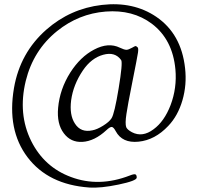

<svg xmlns="http://www.w3.org/2000/svg" viewBox="-20 -708 920 892"><path d="M615.2 117.2Q615.2 104.5 608.9 102.1Q602.5 99.6 583 107.4Q439.5 163.1 309.6 114.3Q185.5 68.4 125 -52.7Q62.5 -178.7 99.6 -332Q134.8 -474.6 245.1 -563.5Q345.7 -644.5 471.2 -654.3Q596.7 -664.1 685.5 -597.7Q782.2 -524.4 794.9 -385.7Q802.7 -299.8 772.5 -219.7Q743.2 -143.6 693.4 -107.4Q641.6 -68.4 592.8 -93.8Q571.3 -105.5 566.4 -117.2Q560.5 -133.8 567.4 -178.7Q572.3 -213.9 594.7 -326.2Q618.2 -443.4 621.1 -463.9Q624 -484.4 619.1 -488.3Q613.3 -494.1 609.4 -494.1Q605.5 -493.2 593.8 -486.3Q576.2 -476.6 567.4 -476.6Q557.6 -476.6 537.1 -486.3Q483.4 -512.7 417 -477.5Q353.5 -444.3 306.6 -371.1Q257.8 -293.9 250 -207Q243.2 -132.8 276.4 -88.9Q308.6 -45.9 362.3 -48.8Q418.9 -51.8 474.6 -103.5Q491.2 -119.1 499.5 -118.2Q507.8 -117.2 517.6 -98.6Q547.9 -42 624 -49.8Q700.2 -57.6 761.7 -123Q806.6 -169.9 827.6 -242.2Q848.6 -314.5 839.8 -391.6Q822.3 -550.8 706.1 -629.9Q599.6 -702.1 453.1 -685.1Q306.6 -668 195.3 -570.3Q73.2 -462.9 44.9 -298.8Q11.7 -104.5 107.9 22.5Q204.1 149.4 393.6 163.1Q447.3 167 531.2 149.4Q615.2 131.8 615.2 117.2ZM328.1 -133.8Q301.8 -173.8 310.5 -242.2Q320.3 -314.5 365.2 -380.9Q404.3 -438.5 459.5 -453.6Q514.6 -468.8 543 -428.7Q550.8 -416 531.2 -297.4Q511.7 -178.7 498 -158.2Q487.3 -141.6 459 -124Q430.7 -106.4 409.2 -102.5Q355.5 -90.8 328.1 -133.8Z"/></svg>

Font: Bpmf GenWan Min R
Style: R
Weight: 400
Foundry: But Ko
Version: Version 1.320